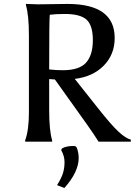

<svg xmlns="http://www.w3.org/2000/svg" viewBox="-20 -720 685 976"><path d="M380 83Q380 154 307 236L270 221Q292 186 300 160.5Q308 135 308 104Q308 73 291 43Q293 37 296 34Q317 22 355 22Q360 22 363 23L370 30Q380 56 380 83ZM174 -698 323 -700Q563 -700 563 -527Q563 -443 507.5 -386.5Q452 -330 360 -319L475 -174Q547 -83 583 -50Q619 -17 645 -10V0H481Q462 -31 421 -89L259 -316L230 -318V-161Q230 -56 245 -7V0H108V-7Q127 -58 127 -150V-538Q127 -642 112 -693V-700ZM310 -649Q262 -649 233 -645Q230 -623 230 -367Q266 -363 299 -363Q383 -363 417.5 -401.5Q452 -440 452 -515.5Q452 -591 420 -620Q388 -649 310 -649Z"/></svg>

Font: Asul
Style: Regular
Weight: 400
Designer: Mariela Monsalve
Foundry: Mariela Monsalve
Version: Version 1.002